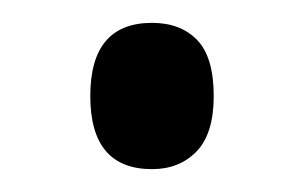

<svg xmlns="http://www.w3.org/2000/svg" viewBox="-20 -436 266 168"><path d="M59 -352Q59 -416 113 -416Q138 -416 152.5 -401Q167 -386 167 -352Q167 -319 152 -303.5Q137 -288 113 -288Q59 -288 59 -352Z"/></svg>

Font: Noto Sans Thai ExtCond
Style: Regular
Weight: 400
Width: 2
Designer: Monotype Design Team
Foundry: Monotype Imaging Inc.
Version: Version 2.002; ttfautohint (v1.8.4.7-5d5b)